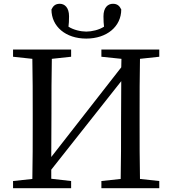

<svg xmlns="http://www.w3.org/2000/svg" viewBox="-20 -995 912 1015"><path d="M436 -791C545 -791 621 -855 621 -945C612 -964 600 -975 577 -975C550 -975 527 -955 527 -909C527 -885 528 -869 530 -854C504 -837 465 -828 436 -828C407 -828 368 -837 342 -854C344 -869 345 -885 345 -909C345 -955 322 -975 296 -975C273 -975 261 -964 252 -945C252 -855 327 -791 436 -791ZM822 -695V-733H516V-695L622 -684L621 -639L251 -165L252 -393C252 -491 252 -589 254 -684L356 -695V-733H49V-695L151 -684C153 -588 153 -491 153 -393V-339C153 -241 153 -145 151 -49L49 -38V0H356V-38L251 -50V-98L621 -566L620 -357C620 -244 620 -145 618 -49L516 -38V0H822V-38L720 -49C718 -146 718 -243 718 -339V-393C718 -491 718 -589 720 -684Z"/></svg>

Font: Noto Serif SC Medium
Style: Regular
Weight: 500
Designer: Ryoko NISHIZUKA 西塚涼子 (kana & ideographs); Frank Grießhammer (Latin, Greek & Cyrillic); Wenlong ZHANG 张文龙 (bopomofo); San
Foundry: Adobe Systems Incorporated
Version: Version 1.001;PS 1.001;hotconv 16.6.54;makeotf.lib2.5.65590